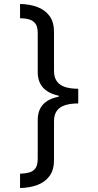

<svg xmlns="http://www.w3.org/2000/svg" viewBox="-20 -812 495 967"><path d="M374 -291Q334 -291 307 -282Q280 -273 266 -253.5Q252 -234 252 -201V-6Q252 44 229.5 74.5Q207 105 168.5 119.5Q130 134 81 135V63Q109 62 129 56Q149 50 159.5 34Q170 18 170 -13V-206Q170 -257 197 -286Q224 -315 276 -325V-330Q224 -341 197 -370.5Q170 -400 170 -450V-645Q170 -676 159.5 -691.5Q149 -707 129 -713.5Q109 -720 81 -720V-792Q130 -791 168.5 -776.5Q207 -762 229.5 -731.5Q252 -701 252 -651V-455Q252 -423 266 -403Q280 -383 307 -374Q334 -365 374 -365Z"/></svg>

Font: korean25
Style: Book
Weight: 400
Designer: Jelle Bosma - Monotype Design Team
Foundry: Monotype Imaging Inc.
Version: Version 2.003